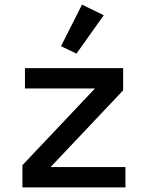

<svg xmlns="http://www.w3.org/2000/svg" viewBox="-20 -811 640 831"><path d="M429 -745 335 -791 244 -611 311 -579ZM523 0V-88H199L513 -420V-516H88V-428H391L77 -96V0Z"/></svg>

Font: IBM Mono Medium
Style: Regular
Weight: 500
Monospace: yes
Designer: Mike Abbink, Paul van der Laan, Pieter van Rosmalen
Foundry: Bold Monday
Version: Version 2.3